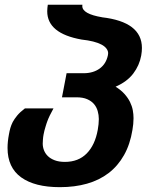

<svg xmlns="http://www.w3.org/2000/svg" viewBox="-20 -774 642 794"><path d="M227.5 0Q124 0 67.6 -40.5Q11.2 -81.1 11.2 -162.1Q11.2 -188.5 17.1 -219.2Q19.5 -232.9 22.9 -244.9Q26.4 -256.8 32.7 -269.5Q39.6 -282.2 51 -296.1Q62.5 -310.1 83 -325.7H201.2Q192.4 -309.6 186 -296.6Q179.7 -283.7 175.3 -271.5Q174.3 -269.5 172.6 -263.9Q170.9 -258.3 168.5 -250.7Q166 -243.2 163.8 -234.4Q161.6 -225.6 160.2 -217.8Q158.2 -207.5 157.5 -196.5Q156.7 -185.5 156.7 -180.2Q156.7 -166 161.9 -152.6Q167 -139.2 178 -128.4Q189 -117.7 206.5 -111.1Q224.1 -104.5 248.5 -104.5Q304.2 -104.5 338.6 -139.4Q373 -174.3 384.3 -237.3Q386.2 -248 387.5 -260Q388.7 -272 388.7 -281.7Q388.7 -298.3 384 -314.7Q379.4 -331.1 368.9 -343.5Q358.4 -356 340.6 -363.8Q322.8 -371.6 296.4 -371.6H236.3L255.4 -471.2H325.7Q365.2 -471.2 392.1 -490.5Q418.9 -509.8 426.3 -545.9Q427.2 -549.8 427.2 -554.2Q427.2 -564 419.9 -573.5Q412.6 -583 399.4 -589.8Q371.6 -604.5 317.4 -610.4Q175.3 -635.7 175.3 -727.5Q175.3 -734.4 176 -741Q176.8 -747.6 177.7 -754.4H320.8Q320.3 -752.4 320.3 -749Q320.3 -716.3 402.3 -702.6H401.4Q566.9 -683.6 566.9 -575.7Q566.9 -561 564 -544.4Q556.6 -503.4 531 -469.7Q505.4 -436 458 -415.5Q480.5 -401.4 494.9 -385.3Q509.3 -369.1 517.6 -352.3Q525.9 -335.4 529.1 -318.4Q532.2 -301.3 532.2 -285.2Q532.2 -273.4 531 -261Q529.8 -248.5 527.8 -237.3Q518.1 -177.2 492.9 -132.6Q467.8 -87.9 429.2 -58.3Q390.6 -28.8 339.8 -14.4Q289.1 0 227.5 0Z"/></svg>

Font: Hack
Style: Bold Italic
Weight: 700
Italic angle: -11°
Monospace: yes
Designer: Christopher Simpkins
Foundry: Christopher Simpkins
Version: Version 2.017; ttfautohint (v1.4.1) -l 4 -r 80 -G 350 -x 0 -